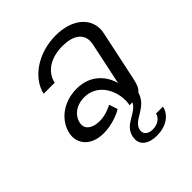

<svg xmlns="http://www.w3.org/2000/svg" viewBox="-200 -642 976 976"><g transform="rotate(-45 287.5 -154.5)"><path d="M323.3 125C335 67.5 427.5 70.8 452.5 -14.2C470 -28.3 477.5 -51.7 484.2 -83.3L540.8 -350C543.3 -360 544.2 -370.8 544.2 -380C544.2 -460 470.8 -516.7 360 -516.7C235.8 -516.7 128.3 -445 107.5 -350H186.7C200.8 -415 262.5 -454.2 346.7 -454.2C420.8 -454.2 464.2 -424.2 464.2 -372.5C464.2 -365.8 463.3 -358.3 461.7 -350L413.3 -120.8C399.2 -177.5 348.3 -250 245 -250C141.7 -250 73.3 -186.7 58.3 -116.7C56.7 -109.2 55.8 -101.7 55.8 -93.3C55.8 -40 97.5 8.3 181.7 8.3C242.5 8.3 297.5 -15.8 318.3 -29.2L303.3 -75C284.2 -65.8 251.7 -50 210.8 -50C170.8 -50 131.7 -65.8 131.7 -103.3C131.7 -107.5 132.5 -111.7 133.3 -116.7C141.7 -157.5 180.8 -191.7 240.8 -191.7C331.7 -191.7 378.3 -107.5 378.3 -33.3C378.3 -21.7 377.5 -10.8 375 0H395.8C365.8 55.8 289.2 50.8 273.3 125C272.5 130.8 271.7 136.7 271.7 141.7C271.7 183.3 307.5 208.3 364.2 208.3C428.3 208.3 479.2 176.7 490 125H440C435 150.8 407.5 170.8 371.7 170.8C340 170.8 322.5 155 322.5 133.3C322.5 130.8 322.5 127.5 323.3 125Z"/></g></svg>

Font: BoonHome
Style: Book Oblique
Weight: 400
Italic angle: -12°
Designer: Sungsit Sawaiwan
Foundry: Sungsit Sawaiwan
Version: Version 0.2